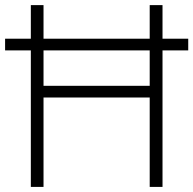

<svg xmlns="http://www.w3.org/2000/svg" viewBox="-20 -734 759 754"><path d="M567.9 -397V-536.1H150.9V-397ZM101.1 -582V-713.9H150.9V-582H567.9V-713.9H618.2V-582H719.2V-536.1H618.2V0H567.9V-351.1H150.9V0H101.1V-536.1H0V-582Z"/></svg>

Font: OpenSans-Light
Style: Regular
Weight: 300
Foundry: Ascender Corporation
Version: Version 1.10